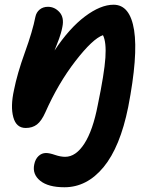

<svg xmlns="http://www.w3.org/2000/svg" viewBox="-20 -498 668 813"><path d="M252.9 294.9Q184.1 294.9 150.1 267.3Q116.2 239.7 125 198.2Q129.4 175.8 143.1 162.8Q156.7 149.9 174.8 149.9Q189.5 149.9 212.9 158Q236.3 166 255.9 166Q301.3 166 337.4 109.9Q373.5 53.7 394 -53.2Q421.9 -187.5 426.3 -253.7Q430.7 -319.8 416 -349.1Q372.6 -334 299.3 -239.3Q226.1 -144.5 171.9 -22Q155.8 14.2 136.5 29.1Q117.2 43.9 88.9 43.9Q48.8 43.9 36.4 -1.5Q23.9 -46.9 39.1 -116.2Q52.7 -185.5 85.4 -276.1Q118.2 -366.7 129.9 -426.8Q133.8 -445.8 147.9 -457.5Q162.1 -469.2 183.1 -469.2Q211.4 -469.2 231.9 -446.5Q252.4 -423.8 244.1 -383.8Q241.7 -370.6 237.5 -356.7Q233.4 -342.8 230.2 -334Q227.1 -325.2 220.5 -308.8Q213.9 -292.5 210.9 -284.2Q273.4 -378.4 339.6 -428.2Q405.8 -478 460.9 -478Q530.8 -478 547.9 -369.9Q564.9 -261.7 522.9 -44.9Q488.8 124.5 418.5 209.7Q348.1 294.9 252.9 294.9Z"/></svg>

Font: Shantell Sans Bouncy
Style: Italic
Weight: 600
Italic angle: -11.31°
Designer: Stephen Nixon, Anya Danilova, Shantell Martin
Foundry: Arrow Type
Version: Version 1.006;[9816181b4]